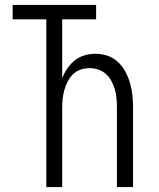

<svg xmlns="http://www.w3.org/2000/svg" viewBox="-20 -755 640 775"><path d="M167 0V-677H31V-735H368V-677H231V-439Q239 -460 251.5 -478.5Q264 -497 281.5 -511Q299 -525 321 -531.5Q343 -538 365 -538Q390 -538 414 -530Q438 -522 456.5 -504.5Q475 -487 486.5 -465Q498 -443 505 -419Q512 -395 514.5 -370Q517 -345 517 -320V0H452V-320Q452 -338 450.5 -356.5Q449 -375 444 -392.5Q439 -410 430.5 -426.5Q422 -443 408.5 -455.5Q395 -468 377.5 -474Q360 -480 342 -480Q323 -480 305.5 -474Q288 -468 275 -455.5Q262 -443 253.5 -426.5Q245 -410 240 -392.5Q235 -375 233 -356.5Q231 -338 231 -320V0Z"/></svg>

Font: Iosevka Curly Light Extended
Style: Regular
Weight: 300
Width: 7
Monospace: yes
Designer: Belleve Invis
Foundry: Belleve Invis
Version: Version 11.1.0; ttfautohint (v1.8.3)